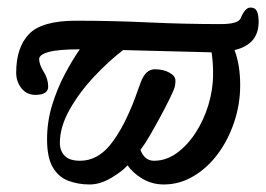

<svg xmlns="http://www.w3.org/2000/svg" viewBox="-20 -476 707 510"><path d="M218 14Q187 14 161 4Q135 -6 120 -32Q105 -58 105 -106Q105 -153 118.5 -197Q132 -241 152.5 -279.5Q173 -318 192 -345Q135 -345 109.5 -338Q84 -331 84 -319Q84 -305 96 -285.5Q108 -266 108 -246Q108 -224 74 -224Q51 -224 37 -241.5Q23 -259 23 -283Q23 -350 57 -385.5Q91 -421 182 -421Q278 -421 374 -416.5Q470 -412 566 -412Q612 -412 619 -427Q631 -456 645 -456Q658 -456 662.5 -446Q667 -436 667 -418Q667 -358 603 -343Q618 -303 618 -250Q618 -199 602 -151.5Q586 -104 558.5 -67Q531 -30 494 -8Q457 14 415 14Q384 14 358 -1.5Q332 -17 319 -37Q305 -21 275.5 -3.5Q246 14 218 14ZM193 -49Q237 -49 271 -89Q293 -116 310.5 -151Q328 -186 339 -216.5Q350 -247 354 -258Q367 -292 391 -292Q414 -292 430 -283Q446 -274 446 -262Q446 -248 442 -239Q440 -233 430 -212.5Q420 -192 406 -166Q392 -140 378 -116Q364 -92 353 -78Q364 -49 389 -49Q421 -49 449 -69Q477 -89 499 -122.5Q521 -156 533.5 -197Q546 -238 546 -280Q546 -296 545 -310Q544 -324 542 -337L307 -343Q269 -314 230 -272.5Q191 -231 165 -185Q139 -139 139 -96Q139 -76 151.5 -62.5Q164 -49 193 -49Z"/></svg>

Font: Junicode
Style: Italic
Weight: 400
Italic angle: -11°
Designer: Peter S. Baker
Version: Version 2.100; ttfautohint (v1.8.4)